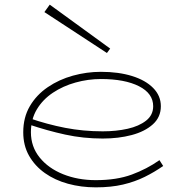

<svg xmlns="http://www.w3.org/2000/svg" viewBox="-20 -792 807 826"><path d="M392 14Q329 14 272.5 -1.5Q216 -17 173 -47.5Q130 -78 105 -122Q80 -166 80 -223Q80 -287 108.5 -335.5Q137 -384 185.5 -417Q234 -450 293.5 -466.5Q353 -483 414 -483Q490 -483 548 -465Q606 -447 639 -413.5Q672 -380 672 -335Q672 -288 637.5 -257Q603 -226 546.5 -211Q490 -196 422 -196Q338 -196 260.5 -213Q183 -230 106 -256L105 -284Q183 -257 260.5 -242Q338 -227 422 -227Q480 -227 529 -238Q578 -249 608.5 -273Q639 -297 639 -335Q639 -390 578 -421Q517 -452 414 -452Q359 -452 305 -437Q251 -422 207.5 -393Q164 -364 138.5 -321.5Q113 -279 113 -223Q113 -161 150.5 -114.5Q188 -68 251.5 -42.5Q315 -17 392 -17Q482 -17 547 -41Q612 -65 666 -103L682 -78Q645 -52 602.5 -31Q560 -10 509 2Q458 14 392 14ZM440 -564 171 -740 194 -772 454 -583Z"/></svg>

Font: BioRhyme SemiExpanded ExtraLight
Style: Regular
Weight: 250
Width: 6
Designer: Aoife Mooney
Foundry: Aoife Mooney Type
Version: Version 1.600;gftools[0.9.33]